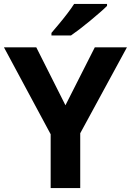

<svg xmlns="http://www.w3.org/2000/svg" viewBox="-20 -954 664 974"><path d="M312 -420 461 -714H624L387 -278V0H237V-273L0 -714H164ZM523 -924Q509 -910 486 -890Q463 -870 436.5 -848Q410 -826 384.5 -806.5Q359 -787 340 -774H241V-787Q257 -806 278.5 -831.5Q300 -857 321 -884.5Q342 -912 356 -934H523Z"/></svg>

Font: Noto Sans Vithkuqi
Style: Bold
Weight: 700
Version: Version 1.001; ttfautohint (v1.8.4.7-5d5b)